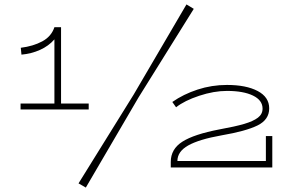

<svg xmlns="http://www.w3.org/2000/svg" viewBox="-20 -757 1324 868"><path d="M381 -289V-262H73V-289H226V-579Q200 -549 161 -531.5Q122 -514 77 -510L74 -541Q130 -548 171 -570Q212 -592 226 -634H256V-289ZM823 -737 856 -717 606 -316 368 91 335 72 584 -329ZM1211 -142V0H752V-25Q752 -83 804.5 -116.5Q857 -150 972 -172Q1044 -185 1084.5 -197Q1125 -209 1146 -225Q1167 -241 1167 -266Q1167 -304 1123.5 -325Q1080 -346 1006 -346Q947 -346 880.5 -324Q814 -302 776 -272L759 -296Q809 -331 873 -352Q937 -373 1006 -373Q1093 -373 1145 -345.5Q1197 -318 1197 -267Q1197 -216 1144.5 -190Q1092 -164 981 -145Q880 -127 831 -99.5Q782 -72 782 -29H1182V-142Z"/></svg>

Font: BioRhyme Expanded ExtraLight
Style: Regular
Weight: 275
Width: 7
Designer: Aoife Mooney
Foundry: Aoife Mooney Type
Version: Version 1.000